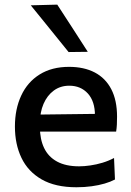

<svg xmlns="http://www.w3.org/2000/svg" viewBox="-20 -798 567 830"><path d="M310.5 11.5Q219 11.5 160 -22.5Q101 -56.5 72.8 -115.5Q44.5 -174.5 44.5 -251Q44.5 -326.5 71.8 -385Q99 -443.5 151.5 -476.2Q204 -509 278.5 -509Q343 -509 389.5 -484.8Q436 -460.5 461 -412.5Q486 -364.5 486 -293.5Q486 -274.5 485.2 -259.2Q484.5 -244 482 -229L388.5 -270Q389.5 -277.5 390 -284.8Q390.5 -292 390.5 -298.5Q390.5 -360 359.8 -393.8Q329 -427.5 279.5 -427.5Q241 -427.5 212.5 -406.5Q184 -385.5 168.2 -349Q152.5 -312.5 152.5 -265V-249Q152.5 -196 170.8 -158Q189 -120 226.8 -99.5Q264.5 -79 322 -79Q344 -79 370.2 -82.8Q396.5 -86.5 423 -94.5Q449.5 -102.5 473 -115L477 -22Q458 -12 432.5 -4.5Q407 3 376.2 7.2Q345.5 11.5 310.5 11.5ZM87.5 -229V-302L418 -306L482 -279.5V-229ZM276.5 -573Q250 -606 222.8 -639.5Q195.5 -673 168.2 -707Q141 -741 113 -775L227.5 -778Q260.5 -727 293.5 -676.5Q326.5 -626 359.5 -574Z"/></svg>

Font: Commissioner Thin Medium
Style: Regular
Weight: 500
Version: Version 1.000